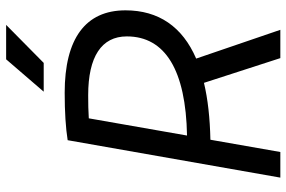

<svg xmlns="http://www.w3.org/2000/svg" viewBox="-174 -760 934 626"><g transform="rotate(-90 293.0 -447.0)"><path d="M26.9 0H110.4L150.4 -228C220.7 -229.5 282.7 -236.3 335.9 -249L416.5 0H508.8L415 -274.4C519 -319.3 572.3 -397 572.3 -504.9C572.3 -635.3 480 -703.1 303.7 -703.1C241.2 -703.1 188 -699.7 148.9 -693.4ZM164.1 -304.2 220.2 -624.5C243.7 -626 268.6 -626.5 295.4 -626.5C421.4 -626.5 487.3 -583 487.3 -500.5C487.3 -375 376.5 -308.1 164.1 -304.2ZM307.1 -771.5H400.9L524.9 -894H412.6Z"/></g></svg>

Font: Cascadia Mono NF SemiLight
Style: Italic
Weight: 350
Italic angle: -10°
Monospace: yes
Designer: Aaron Bell
Foundry: Saja Typeworks
Version: Version 2404.023